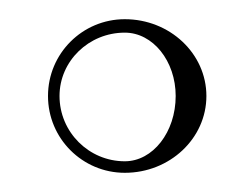

<svg xmlns="http://www.w3.org/2000/svg" viewBox="-20 -400 260 200"><path d="M30 -300C30 -255.8 65.8 -220 110 -220C156.9 -220 195 -255.8 195 -300C195 -344.2 156.9 -380 110 -380C65.8 -380 30 -344.2 30 -300ZM42 -300C42 -336.4 72.5 -366 110 -366C139.3 -366 163 -336.4 163 -300C163 -262.5 139.3 -232 110 -232C72.5 -232 42 -262.5 42 -300Z"/></svg>

Font: Sortefax
Style: Medium
Weight: 500
Designer: gluk
Foundry: gluk
Version: Version 0.261